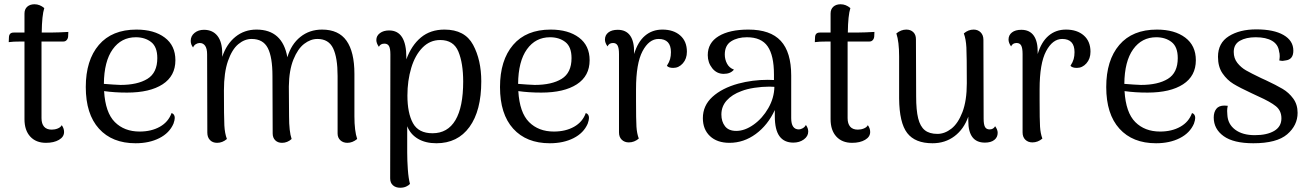

<svg xmlns="http://www.w3.org/2000/svg" viewBox="-20 -660 6152 902"><path d="M301 -510 300 -488Q299 -478 293 -471.5Q287 -465 278 -465H175V-427V-105Q175 -79 187 -65Q199 -51 223 -51Q238 -51 251.5 -56.5Q265 -62 270 -72Q281 -57 281 -40Q281 -17 257 -3Q233 11 196 11Q149 11 122 -18.5Q95 -48 95 -100V-465H81Q40 -465 21 -462L22 -485Q23 -507 44 -507H95V-596Q95 -617 108 -628.5Q121 -640 142 -640Q167 -640 188 -622Q177 -588 176 -507H216Q232 -507 258.5 -508Q285 -509 301 -510Z M801 -106Q801 -96 795 -79Q776 -35 728.5 -11Q681 13 617 13Q507 13 445 -55.5Q383 -124 383 -251Q383 -377 444.5 -449Q506 -521 621 -521Q704 -521 754 -483.5Q804 -446 804 -377Q804 -303 744 -264Q684 -225 577 -225Q518 -225 469 -232Q475 -131 519.5 -86.5Q564 -42 636 -42Q691 -42 731 -64.5Q771 -87 786 -129Q801 -124 801 -106ZM468 -266Q516 -262 546 -261Q626 -261 672.5 -289.5Q719 -318 719 -387Q719 -440 690 -462.5Q661 -485 618 -485Q550 -485 509.5 -428.5Q469 -372 468 -266Z M1658 -7Q1636 11 1612 11Q1592 11 1579 -1Q1566 -13 1566 -33V-303Q1566 -389 1545 -433Q1524 -477 1471 -477Q1439 -477 1409 -454Q1379 -431 1358.5 -380.5Q1338 -330 1337 -254L1338 -114Q1338 -42 1350 -7Q1330 11 1305 11Q1285 11 1273 -1Q1261 -13 1261 -33L1260 -303Q1260 -392 1238 -434.5Q1216 -477 1162 -477Q1129 -477 1099.5 -452.5Q1070 -428 1051 -373.5Q1032 -319 1032 -235Q1032 -109 1034 -71Q1036 -33 1046 -7Q1025 11 1000 11Q979 11 966.5 -2Q954 -15 954 -37L953 -405Q953 -431 944 -444.5Q935 -458 918 -458Q909 -458 900 -452.5Q891 -447 887 -437Q876 -451 876 -468Q876 -491 894 -505.5Q912 -520 938 -520Q979 -520 1001.5 -491.5Q1024 -463 1024 -409V-393Q1044 -453 1086 -487Q1128 -521 1185 -521Q1307 -521 1330 -391Q1348 -452 1391 -486.5Q1434 -521 1493 -521Q1571 -521 1608 -468.5Q1645 -416 1645 -313V-114Q1645 -45 1658 -7Z M2241 -278Q2241 -140 2185.5 -63.5Q2130 13 2030 13Q1979 13 1943.5 -8Q1908 -29 1893 -67V55Q1893 94 1896 136Q1899 178 1906 204Q1900 211 1888 216.5Q1876 222 1860 222Q1839 222 1826 210.5Q1813 199 1813 178L1814 -404Q1814 -432 1807.5 -443.5Q1801 -455 1786 -455Q1767 -455 1760 -440Q1748 -457 1748 -472Q1748 -492 1765 -504.5Q1782 -517 1808 -517Q1889 -517 1889 -390V-381Q1913 -447 1957.5 -484Q2002 -521 2068 -521Q2164 -521 2202.5 -449.5Q2241 -378 2241 -278ZM2156 -277Q2156 -363 2133.5 -417.5Q2111 -472 2048 -472Q2000 -472 1965 -436.5Q1930 -401 1912 -341Q1894 -281 1894 -211Q1894 -129 1920 -81.5Q1946 -34 2012 -34Q2083 -34 2119.5 -95.5Q2156 -157 2156 -277Z M2747 -106Q2747 -96 2741 -79Q2722 -35 2674.5 -11Q2627 13 2563 13Q2453 13 2391 -55.5Q2329 -124 2329 -251Q2329 -377 2390.5 -449Q2452 -521 2567 -521Q2650 -521 2700 -483.5Q2750 -446 2750 -377Q2750 -303 2690 -264Q2630 -225 2523 -225Q2464 -225 2415 -232Q2421 -131 2465.5 -86.5Q2510 -42 2582 -42Q2637 -42 2677 -64.5Q2717 -87 2732 -129Q2747 -124 2747 -106ZM2414 -266Q2462 -262 2492 -261Q2572 -261 2618.5 -289.5Q2665 -318 2665 -387Q2665 -440 2636 -462.5Q2607 -485 2564 -485Q2496 -485 2455.5 -428.5Q2415 -372 2414 -266Z M3207 -417Q3207 -384 3188 -362.5Q3169 -341 3143 -341Q3121 -341 3113 -351Q3124 -368 3128 -382.5Q3132 -397 3132 -415Q3132 -477 3074 -477Q3029 -477 2998.5 -419.5Q2968 -362 2968 -241V-187Q2968 -97 2970 -65Q2972 -33 2981 -9Q2960 9 2934 9Q2914 9 2901 -3.5Q2888 -16 2888 -38V-406Q2888 -434 2881.5 -446Q2875 -458 2860 -458Q2841 -458 2834 -442Q2822 -459 2822 -474Q2822 -495 2838 -507.5Q2854 -520 2882 -520Q2921 -520 2940.5 -492.5Q2960 -465 2959 -411V-406Q2976 -463 3010 -492Q3044 -521 3092 -521Q3144 -521 3175.5 -493.5Q3207 -466 3207 -417Z M3777 -42Q3777 -20 3756.5 -5Q3736 10 3707 10Q3664 10 3642 -20Q3620 -50 3620 -114V-143Q3587 -72 3530.5 -30.5Q3474 11 3407 11Q3349 11 3315.5 -20.5Q3282 -52 3282 -105Q3282 -164 3327 -205Q3372 -246 3448 -267Q3515 -285 3587 -285Q3607 -285 3616 -284V-310Q3616 -399 3586.5 -442Q3557 -485 3489 -485Q3445 -485 3415 -466Q3385 -447 3385 -404Q3385 -381 3395.5 -361Q3406 -341 3428 -333Q3412 -313 3380 -313Q3347 -313 3326 -339.5Q3305 -366 3305 -401Q3305 -459 3356 -490Q3407 -521 3496 -521Q3599 -521 3648 -468Q3697 -415 3697 -305V-105Q3697 -52 3733 -52Q3741 -52 3751 -57.5Q3761 -63 3766 -73Q3777 -58 3777 -42ZM3618 -252 3595 -253Q3560 -253 3524 -247.5Q3488 -242 3463 -232Q3419 -216 3394 -188Q3369 -160 3369 -122Q3369 -89 3386 -67Q3403 -45 3439 -45Q3479 -45 3520.5 -74.5Q3562 -104 3589.5 -152Q3617 -200 3618 -252Z M4088 -510 4087 -488Q4086 -478 4080 -471.5Q4074 -465 4065 -465H3962V-427V-105Q3962 -79 3974 -65Q3986 -51 4010 -51Q4025 -51 4038.5 -56.5Q4052 -62 4057 -72Q4068 -57 4068 -40Q4068 -17 4044 -3Q4020 11 3983 11Q3936 11 3909 -18.5Q3882 -48 3882 -100V-465H3868Q3827 -465 3808 -462L3809 -485Q3810 -507 3831 -507H3882V-596Q3882 -617 3895 -628.5Q3908 -640 3929 -640Q3954 -640 3975 -622Q3964 -588 3963 -507H4003Q4019 -507 4045.5 -508Q4072 -509 4088 -510Z M4667 -36Q4667 -15 4651 -2.5Q4635 10 4607 10Q4529 10 4529 -92V-112Q4508 -53 4464 -20Q4420 13 4361 13Q4279 13 4242 -35Q4205 -83 4204 -197V-395Q4204 -464 4191 -503Q4213 -521 4238 -521Q4258 -521 4270.5 -509Q4283 -497 4283 -476L4284 -207Q4284 -142 4293.5 -104Q4303 -66 4324.5 -48.5Q4346 -31 4384 -31Q4418 -31 4449.5 -55.5Q4481 -80 4501.5 -133.5Q4522 -187 4522 -269Q4522 -398 4520 -437Q4518 -476 4508 -503Q4529 -521 4554 -521Q4574 -521 4587 -508Q4600 -495 4600 -473L4601 -103Q4601 -75 4607.5 -63.5Q4614 -52 4629 -52Q4647 -52 4655 -67Q4667 -51 4667 -36Z M5103 -417Q5103 -384 5084 -362.5Q5065 -341 5039 -341Q5017 -341 5009 -351Q5020 -368 5024 -382.5Q5028 -397 5028 -415Q5028 -477 4970 -477Q4925 -477 4894.5 -419.5Q4864 -362 4864 -241V-187Q4864 -97 4866 -65Q4868 -33 4877 -9Q4856 9 4830 9Q4810 9 4797 -3.5Q4784 -16 4784 -38V-406Q4784 -434 4777.5 -446Q4771 -458 4756 -458Q4737 -458 4730 -442Q4718 -459 4718 -474Q4718 -495 4734 -507.5Q4750 -520 4778 -520Q4817 -520 4836.5 -492.5Q4856 -465 4855 -411V-406Q4872 -463 4906 -492Q4940 -521 4988 -521Q5040 -521 5071.5 -493.5Q5103 -466 5103 -417Z M5595 -106Q5595 -96 5589 -79Q5570 -35 5522.5 -11Q5475 13 5411 13Q5301 13 5239 -55.5Q5177 -124 5177 -251Q5177 -377 5238.5 -449Q5300 -521 5415 -521Q5498 -521 5548 -483.5Q5598 -446 5598 -377Q5598 -303 5538 -264Q5478 -225 5371 -225Q5312 -225 5263 -232Q5269 -131 5313.5 -86.5Q5358 -42 5430 -42Q5485 -42 5525 -64.5Q5565 -87 5580 -129Q5595 -124 5595 -106ZM5262 -266Q5310 -262 5340 -261Q5420 -261 5466.5 -289.5Q5513 -318 5513 -387Q5513 -440 5484 -462.5Q5455 -485 5412 -485Q5344 -485 5303.5 -428.5Q5263 -372 5262 -266Z M5682 -108Q5682 -133 5694 -148.5Q5706 -164 5732 -164Q5742 -164 5748 -163Q5745 -151 5745 -139Q5745 -128 5746 -121Q5748 -77 5782.5 -51Q5817 -25 5875 -25Q5932 -25 5966 -45Q6000 -65 6000 -104Q6000 -140 5974 -161Q5948 -182 5892 -207L5860 -222Q5804 -248 5774.5 -266Q5745 -284 5723.5 -315Q5702 -346 5702 -393Q5702 -458 5753 -490Q5804 -522 5882 -522Q5964 -522 6010 -495.5Q6056 -469 6056 -422Q6056 -380 6019 -376Q6009 -374 6006 -374Q6000 -374 5990 -376Q5992 -388 5992 -396Q5992 -409 5989 -418Q5985 -451 5956.5 -468Q5928 -485 5879 -485Q5834 -485 5805 -468.5Q5776 -452 5776 -416Q5776 -386 5793 -364.5Q5810 -343 5833.5 -329.5Q5857 -316 5905 -293L5927 -283Q5976 -260 6005.5 -242.5Q6035 -225 6055.5 -197Q6076 -169 6076 -130Q6076 -71 6027 -29Q5978 13 5868 13Q5775 13 5728.5 -20.5Q5682 -54 5682 -108Z"/></svg>

Font: Arima Madurai
Style: Regular
Weight: 400
Designer: Joana Correia and Natanael Gama
Foundry: NDISCOVER
Version: Version 1.019